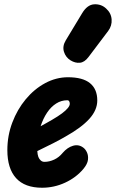

<svg xmlns="http://www.w3.org/2000/svg" viewBox="-20 -872 544 901"><path d="M177.5 9Q96.5 9 55.5 -36Q14.5 -81 14.5 -167.5Q14.5 -235.5 37.8 -297Q61 -358.5 101 -406.5Q141 -454.5 192.2 -482Q243.5 -509.5 299 -509.5Q368 -509.5 402.2 -481.8Q436.5 -454 436.5 -400.5Q436.5 -378 427.2 -356.5Q418 -335 399.2 -314.2Q380.5 -293.5 352.5 -272.8Q324.5 -252 287 -231Q264 -217.5 229.5 -199.8Q195 -182 155 -163Q155.5 -154.5 156.8 -147.8Q158 -141 160 -135.5Q164 -125.5 171.2 -119Q178.5 -112.5 188.5 -112.5Q211.5 -112.5 234.2 -123Q257 -133.5 274 -154.5Q296.5 -180.5 322.8 -188Q349 -195.5 370.5 -179.5Q381 -172 388 -157Q395 -142 392.8 -122.2Q390.5 -102.5 371.5 -79.5Q337 -38.5 285.5 -14.8Q234 9 177.5 9ZM170.5 -279.5Q184.5 -287 198 -294.8Q211.5 -302.5 225.5 -310.5Q253 -326.5 271 -340Q289 -353.5 298.2 -364.8Q307.5 -376 307.5 -385Q307.5 -391.5 304.8 -396.5Q302 -401.5 295.5 -401.5Q267.5 -401.5 243.5 -386.2Q219.5 -371 201 -343.5Q182.5 -316 170.5 -279.5ZM311.5 -588.5Q288.5 -602.5 280.2 -628.8Q272 -655 288.5 -682.5L365.5 -810Q389.5 -850 422.2 -851.8Q455 -853.5 478 -832Q501.5 -811 503.8 -781Q506 -751 487.5 -726.5L395 -604Q376.5 -579.5 354.8 -577.5Q333 -575.5 311.5 -588.5Z"/></svg>

Font: Edu AU VIC WA NT Hand
Style: Bold
Weight: 700
Version: Version 1.001